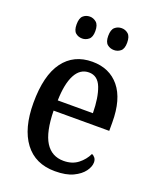

<svg xmlns="http://www.w3.org/2000/svg" viewBox="-141 -831 755 924"><g transform="rotate(20 236.5 -368.5)"><path d="M253 10Q152 10 98 -62Q44 -134 44 -264Q44 -405 96.5 -476Q149 -547 244 -547Q332 -547 382.5 -485.5Q433 -424 433 -305V-262H148Q150 -153 182 -102Q214 -51 275 -51Q319 -51 348.5 -74Q378 -97 393 -129Q402 -126 409 -117Q416 -108 416 -94Q416 -72 398.5 -48Q381 -24 345.5 -7Q310 10 253 10ZM330 -315Q329 -395 310 -444Q291 -493 246 -493Q201 -493 176.5 -447Q152 -401 150 -315ZM321 -635Q301 -635 286.5 -647Q272 -659 272 -690Q272 -722 286.5 -734.5Q301 -747 321 -747Q340 -747 354.5 -734.5Q369 -722 369 -690Q369 -659 354.5 -647Q340 -635 321 -635ZM158 -635Q138 -635 124 -647Q110 -659 110 -690Q110 -722 124 -734.5Q138 -747 158 -747Q176 -747 191 -734.5Q206 -722 206 -690Q206 -659 191 -647Q176 -635 158 -635Z"/></g></svg>

Font: Noto Serif Lao Condensed Medium
Style: Regular
Weight: 500
Width: 3
Designer: Monotype Design Team
Foundry: Monotype Imaging Inc.
Version: Version 2.003; ttfautohint (v1.8.4.7-5d5b)